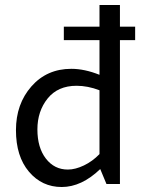

<svg xmlns="http://www.w3.org/2000/svg" viewBox="-20 -738 569 770"><path d="M379 -718H461V0H407L382 -60Q307 12 227.5 12Q148 12 96 -49.5Q44 -111 44 -216Q44 -321 106 -391.5Q168 -462 266 -462Q319 -462 379 -438ZM287 -394Q212 -394 171 -343Q130 -292 130 -219Q130 -146 164 -102Q198 -58 252 -58Q282 -58 316.5 -74.5Q351 -91 379 -120V-376Q332 -394 287 -394ZM522 -577H236V-631H522Z"/></svg>

Font: Average Sans
Style: Regular
Weight: 400
Designer: Eduardo Rodriguez Tunni
Foundry: Eduardo Rodriguez Tunni
Version: Version 1.002